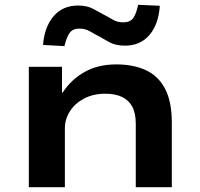

<svg xmlns="http://www.w3.org/2000/svg" viewBox="-20 -779 834 799"><path d="M100 0V-501H238V-394H241Q276 -448 332 -479.5Q388 -511 464 -511Q535 -511 587 -487Q639 -463 667 -409.5Q695 -356 695 -269V0H545V-264Q545 -308 530.5 -335Q516 -362 488 -375.5Q460 -389 418 -389Q368 -389 330 -369Q292 -349 271 -316Q250 -283 250 -246V0ZM248 -587 159 -592Q165 -667 203 -711.5Q241 -756 305 -756Q343 -756 369 -741.5Q395 -727 414 -717Q428 -710 448 -698Q468 -686 493 -686Q522 -686 534.5 -704Q547 -722 555 -759L645 -755Q640 -678 602 -633.5Q564 -589 500 -589Q460 -589 434 -604Q408 -619 390 -629Q374 -637 354.5 -648.5Q335 -660 310 -660Q283 -660 270 -642.5Q257 -625 248 -587Z"/></svg>

Font: Nunito Sans 7pt Expanded
Style: Bold
Weight: 700
Width: 7
Designer: Vernon Adams
Foundry: Vernon Adams
Version: Version 3.101;gftools[0.9.27]